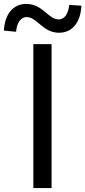

<svg xmlns="http://www.w3.org/2000/svg" viewBox="-70 -959 435 979"><path d="M100 0H193V-734H100ZM231 -792C298 -792 341 -844 345 -930L283 -934C278 -886 258 -860 229 -860C176 -860 148 -939 64 -939C-3 -939 -46 -887 -50 -803L12 -797C16 -846 38 -872 66 -872C119 -872 148 -792 231 -792Z"/></svg>

Font: Source Han Sans HK
Style: Regular
Weight: 400
Designer: Ryoko NISHIZUKA 西塚涼子 (kana, bopomofo & ideographs); Paul D. Hunt (Latin, Greek & Cyrillic); Sandoll Communications 산돌커뮤니
Foundry: Adobe
Version: Version 2.000;hotconv 1.0.107;makeotfexe 2.5.65593